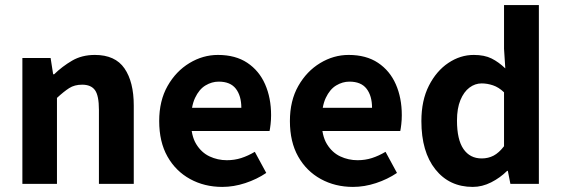

<svg xmlns="http://www.w3.org/2000/svg" viewBox="-20 -723 2206 755"><path d="M68 0V-495H179L189 -431H193Q225 -462 263.5 -484.5Q302 -507 353 -507Q433 -507 469.5 -454Q506 -401 506 -308V0H369V-291Q369 -347 353.5 -368.5Q338 -390 303 -390Q273 -390 252 -376.5Q231 -363 204 -338V0Z M854 12Q784 12 727.5 -19Q671 -50 638.5 -107.5Q606 -165 606 -247Q606 -327 639 -385Q672 -443 725 -475Q778 -507 837 -507Q906 -507 952.5 -476Q999 -445 1022.5 -391.5Q1046 -338 1046 -270Q1046 -252 1044 -234.5Q1042 -217 1040 -208H713L712 -299H929Q929 -346 907.5 -374Q886 -402 840 -402Q813 -402 788 -387Q763 -372 747 -338Q731 -304 731 -247Q731 -190 751.5 -156.5Q772 -123 804 -108Q836 -93 872 -93Q902 -93 928.5 -101.5Q955 -110 982 -126L1027 -43Q990 -18 944.5 -3Q899 12 854 12Z M1368 12Q1298 12 1241.5 -19Q1185 -50 1152.5 -107.5Q1120 -165 1120 -247Q1120 -327 1153 -385Q1186 -443 1239 -475Q1292 -507 1351 -507Q1420 -507 1466.5 -476Q1513 -445 1536.5 -391.5Q1560 -338 1560 -270Q1560 -252 1558 -234.5Q1556 -217 1554 -208H1227L1226 -299H1443Q1443 -346 1421.5 -374Q1400 -402 1354 -402Q1327 -402 1302 -387Q1277 -372 1261 -338Q1245 -304 1245 -247Q1245 -190 1265.5 -156.5Q1286 -123 1318 -108Q1350 -93 1386 -93Q1416 -93 1442.5 -101.5Q1469 -110 1496 -126L1541 -43Q1504 -18 1458.5 -3Q1413 12 1368 12Z M1839 12Q1747 12 1692 -57Q1637 -126 1637 -247Q1637 -328 1666.5 -386Q1696 -444 1743 -475.5Q1790 -507 1843 -507Q1885 -507 1913 -493Q1941 -479 1967 -454L1962 -531V-703H2099V0H1987L1977 -51H1974Q1947 -24 1911.5 -6Q1876 12 1839 12ZM1874 -100Q1900 -100 1921 -111Q1942 -122 1962 -148V-360Q1941 -380 1918.5 -387.5Q1896 -395 1874 -395Q1848 -395 1826 -378.5Q1804 -362 1790.5 -329.5Q1777 -297 1777 -249Q1777 -174 1802.5 -137Q1828 -100 1874 -100Z"/></svg>

Font: Assistant ExtraLight
Style: Bold
Weight: 700
Version: Version 3.000